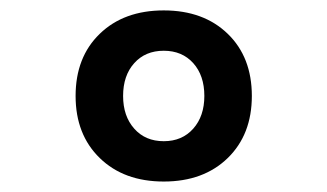

<svg xmlns="http://www.w3.org/2000/svg" viewBox="-20 -723 626 367"><path d="M293 -376Q216.8 -376 170.7 -420.9Q124.5 -465.8 124.5 -539.6Q124.5 -613.8 170.7 -658.4Q216.8 -703.1 293 -703.1Q369.1 -703.1 415.3 -658.4Q461.4 -613.8 461.4 -539.6Q461.4 -465.8 415.3 -420.9Q369.1 -376 293 -376ZM293 -453.1Q328.1 -453.1 349.4 -477.1Q370.6 -501 370.6 -539.6Q370.6 -578.6 349.4 -602.3Q328.1 -626 293 -626Q257.8 -626 236.6 -602.3Q215.3 -578.6 215.3 -539.6Q215.3 -501 236.6 -477.1Q257.8 -453.1 293 -453.1Z"/></svg>

Font: Caskaydia Cove Medium
Style: Regular
Weight: 500
Monospace: yes
Designer: Aaron Bell
Foundry: Saja Typeworks
Version: Version 4.300; ttfautohint (v1.8.3)